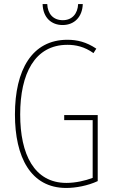

<svg xmlns="http://www.w3.org/2000/svg" viewBox="-20 -921 560 951"><path d="M390 -901H367C365 -854 338 -821 291 -821C244 -821 216 -852 214 -901H191C193 -832 236 -797 290 -797C349 -797 388 -838 390 -901ZM298 -351V-326H439V-40C402 -26 354 -15 309 -15C149 -15 80 -157 80 -354C80 -556 152 -699 314 -699C355 -699 398 -690 443 -658L457 -680C408 -713 362 -724 314 -724C138 -724 54 -574 54 -354C54 -143 132 10 308 10C355 10 415 -1 464 -24V-351Z"/></svg>

Font: Noto Sans Arabic ExtCond Thin
Style: Regular
Weight: 100
Width: 2
Designer: Monotype Design Team, Nadine Chahine, Nizar Qandah and Khaled Hosny
Foundry: Monotype Imaging Inc.
Version: Version 2.012